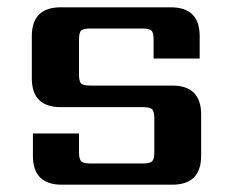

<svg xmlns="http://www.w3.org/2000/svg" viewBox="-20 -505 632 525"><path d="M402 -89V-181Q402 -200 396 -206Q390 -212 371 -212H146Q67 -212 67 -291V-406Q67 -485 146 -485H447Q526 -485 526 -406V-345H400V-396Q400 -416 394 -421.5Q388 -427 369 -427H227Q208 -427 202 -421.5Q196 -416 196 -396V-302Q196 -282 202 -276.5Q208 -271 227 -271H451Q530 -271 530 -192V-79Q530 0 451 0H149Q70 0 70 -79V-140H196V-89Q196 -70 202 -64Q208 -58 227 -58H371Q390 -58 396 -64Q402 -70 402 -89Z"/></svg>

Font: Sarpanch SemiBold
Style: Regular
Weight: 600
Designer: Manushi Parikh (Devanagari and Latin), Jyotish Sonowal (Devanagari)
Foundry: Indian Type Foundry
Version: Version 2.004;PS 1.0;hotconv 1.0.78;makeotf.lib2.5.61930; tt